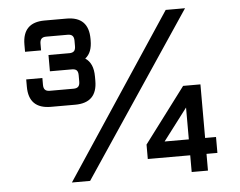

<svg xmlns="http://www.w3.org/2000/svg" viewBox="-50 -761 1028 821"><g transform="rotate(-5 463.5 -350.0)"><path d="M226.1 0 689.9 -700.2H772.9L304.2 0ZM735.8 -370.1H810.1V-140.1H856.9V-71.8H810.1V0H740.2V-71.8H558.1V-133.8ZM740.2 -140.1V-276.9L636.2 -140.1ZM69.8 -456.1H139.2V-426.8Q139.2 -412.6 145.5 -405.8Q151.9 -398.9 166 -398.9H268.1Q282.2 -398.9 288.6 -405.8Q294.9 -412.6 294.9 -426.8V-454.1Q294.9 -469.2 288.6 -475.6Q282.2 -481.9 268.1 -481.9H173.8V-551.8H266.1Q278.8 -552.7 284.4 -559.3Q290 -565.9 290 -580.1V-603Q290 -617.2 283.7 -624Q277.3 -630.9 263.2 -630.9H170.9Q156.7 -630.9 150.4 -624Q144 -617.2 144 -603V-574.2H75.2V-605Q75.2 -700.2 169.9 -700.2H264.2Q358.9 -700.2 358.9 -605V-599.1Q358.9 -572.8 351.8 -554Q344.7 -535.2 329.1 -522.9Q346.2 -511.7 355 -491.9Q363.8 -472.2 363.8 -441.9V-424.8Q363.8 -330.1 269 -330.1H165Q69.8 -330.1 69.8 -424.8Z"/></g></svg>

Font: Aldrich
Style: Regular
Weight: 400
Designer: Matthew Desmond
Foundry: Matthew Desmond
Version: Version 1.002 2011